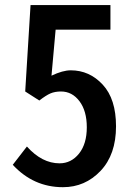

<svg xmlns="http://www.w3.org/2000/svg" viewBox="-20 -739 540 770"><path d="M232.4 11.7Q114.3 11.7 31.2 -78.1L87.9 -151.4Q148.4 -84 218.8 -84Q265.6 -84 296.9 -123Q328.1 -162.1 328.1 -228.5Q328.1 -293.9 298.8 -333Q269.5 -372.1 224.6 -372.1Q200.2 -372.1 182.1 -364.3Q164.1 -356.4 137.7 -335.9L81.1 -372.1L102.5 -718.8H422.9V-620.1H203.1L186.5 -435.5Q231.4 -457 263.7 -457Q338.9 -457 392.1 -399.4Q445.3 -341.8 445.3 -232.4Q445.3 -119.1 383.3 -53.7Q321.3 11.7 232.4 11.7Z"/></svg>

Font: Gen Shin Gothic Monospace Medium
Style: Regular
Weight: 500
Designer: [Source Han Sans]
Ryoko NISHIZUKA  (kana & ideographs); Paul D. Hunt (Latin, Greek & Cyrillic); Wenlong ZHANG  (bopomofo
Version: Version 1.002.20150607